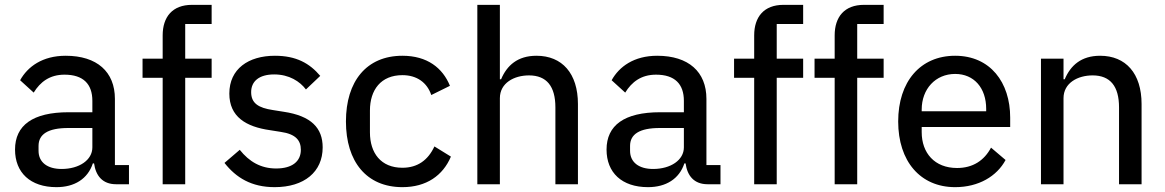

<svg xmlns="http://www.w3.org/2000/svg" viewBox="-20 -760 4805 792"><path d="M512 0V-79H454V-352C454 -464 380 -530 251 -530C155 -530 94 -485 63 -429L119 -378C146 -422 185 -452 246 -452C324 -452 361 -413 361 -344V-297H263C115 -297 42 -243 42 -143C42 -48 105 12 213 12C287 12 342 -22 363 -86H368C375 -36 402 0 459 0ZM234 -63C176 -63 139 -90 139 -138V-158C139 -206 177 -232 262 -232H361V-152C361 -100 307 -63 234 -63Z M651 0H744V-439H853V-518H744V-661H853V-740H772C691 -740 651 -690 651 -614V-518H568V-439H651Z M1113 12C1235 12 1311 -51 1311 -152C1311 -232 1264 -282 1150 -299L1106 -306C1046 -315 1016 -334 1016 -380C1016 -424 1048 -453 1111 -453C1173 -453 1217 -424 1242 -391L1301 -447C1257 -499 1202 -530 1114 -530C1005 -530 926 -476 926 -374C926 -278 995 -237 1094 -223L1138 -216C1201 -207 1221 -180 1221 -142C1221 -94 1185 -65 1119 -65C1056 -65 1008 -93 969 -142L906 -88C954 -27 1017 12 1113 12Z M1640 12C1739 12 1807 -36 1840 -114L1772 -156C1746 -100 1703 -68 1640 -68C1551 -68 1506 -129 1506 -214V-304C1506 -389 1551 -450 1640 -450C1700 -450 1742 -419 1759 -368L1836 -406C1806 -480 1742 -530 1640 -530C1492 -530 1407 -425 1407 -259C1407 -93 1492 12 1640 12Z M1949 0H2042V-355C2042 -418 2101 -449 2162 -449C2235 -449 2271 -404 2271 -317V0H2364V-331C2364 -457 2299 -530 2193 -530C2115 -530 2071 -490 2047 -433H2042V-740H1949Z M2952 0V-79H2894V-352C2894 -464 2820 -530 2691 -530C2595 -530 2534 -485 2503 -429L2559 -378C2586 -422 2625 -452 2686 -452C2764 -452 2801 -413 2801 -344V-297H2703C2555 -297 2482 -243 2482 -143C2482 -48 2545 12 2653 12C2727 12 2782 -22 2803 -86H2808C2815 -36 2842 0 2899 0ZM2674 -63C2616 -63 2579 -90 2579 -138V-158C2579 -206 2617 -232 2702 -232H2801V-152C2801 -100 2747 -63 2674 -63Z M3091 0H3184V-439H3293V-518H3184V-661H3293V-740H3212C3131 -740 3091 -690 3091 -614V-518H3008V-439H3091Z M3423 0H3516V-439H3625V-518H3516V-661H3625V-740H3544C3463 -740 3423 -690 3423 -614V-518H3340V-439H3423Z M3920 12C4017 12 4092 -33 4128 -100L4068 -151C4040 -98 3993 -67 3928 -67C3835 -67 3782 -129 3782 -215V-236H4147V-275C4147 -420 4065 -530 3920 -530C3776 -530 3685 -423 3685 -259C3685 -95 3776 12 3920 12ZM3920 -455C3998 -455 4048 -397 4048 -311V-301H3782V-308C3782 -393 3839 -455 3920 -455Z M4367 0V-355C4367 -418 4426 -449 4487 -449C4560 -449 4596 -404 4596 -317V0H4689V-331C4689 -457 4624 -530 4518 -530C4440 -530 4396 -490 4372 -433H4367V-518H4274V0Z"/></svg>

Font: IBM Plex Thai Text
Style: Regular
Weight: 450
Designer: Mike Abbink, Paul van der Laan, Pieter van Rosmalen, Ben Mitchell, Mark Frömberg
Foundry: Bold Monday
Version: Version 1.0